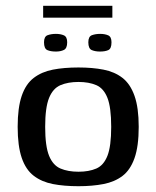

<svg xmlns="http://www.w3.org/2000/svg" viewBox="-20 -637 539 663"><path d="M251 6Q201 6 162.5 -1.5Q124 -9 96.5 -30Q69 -51 55 -92Q41 -133 41 -199Q41 -265 55 -306Q69 -347 96.5 -368Q124 -389 162.5 -396.5Q201 -404 251 -404Q299 -404 337.5 -396.5Q376 -389 403 -368Q430 -347 444.5 -306Q459 -265 459 -199Q459 -132 444.5 -91Q430 -50 403 -29.5Q376 -9 337.5 -1.5Q299 6 251 6ZM251 -44Q287 -44 312.5 -55Q338 -66 351 -99Q364 -132 364 -199Q364 -266 351 -299Q338 -332 312.5 -343Q287 -354 251 -354Q215 -354 189 -343Q163 -332 149.5 -299Q136 -266 136 -199Q136 -132 149.5 -99Q163 -66 189 -55Q215 -44 251 -44ZM325 -459Q309 -459 297 -464Q285 -469 285 -491Q285 -511 297.5 -515.5Q310 -520 326 -520Q342 -520 353.5 -515Q365 -510 365 -491Q365 -469 354 -464Q343 -459 325 -459ZM173 -459Q155 -459 143.5 -464Q132 -469 132 -491Q132 -511 144.5 -515.5Q157 -520 173 -520Q189 -520 200.5 -515Q212 -510 212 -491Q212 -470 200.5 -464.5Q189 -459 173 -459ZM129 -576V-617H368V-576Z"/></svg>

Font: Genos Thin Medium
Style: Regular
Weight: 500
Version: Version 1.010